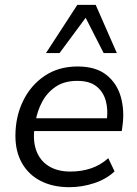

<svg xmlns="http://www.w3.org/2000/svg" viewBox="-20 -773 572 802"><path d="M269.9 8.9Q200.7 8.9 149.9 -17.2Q99.1 -43.4 71.8 -91.6Q44.4 -139.7 44.4 -205.6Q44.4 -285 76 -350.5Q107.6 -416.1 165.9 -455.7Q224.3 -495.3 303.8 -495.3Q380.1 -495.3 424.5 -460.1Q468.8 -424.8 484.7 -368.2Q500.6 -311.5 491.6 -247.3L488.6 -225.5H106.8L114.7 -279H443.4L425.4 -265.6Q432.4 -313 422.1 -351.1Q411.8 -389.3 383 -412.2Q354.3 -435.2 302.8 -435.2Q248.7 -435.2 212.6 -410.7Q176.6 -386.2 156.4 -348.3Q136.2 -310.5 129.1 -269.2L125.2 -245.1Q116.1 -188.1 131 -145.7Q145.8 -103.3 182.5 -79.8Q219.2 -56.4 274 -56.4Q320.2 -56.4 359.9 -69.7Q399.7 -83 432.3 -112.2L458.5 -57.2Q425.1 -25.1 373.9 -8.1Q322.7 8.9 269.9 8.9ZM172.1 -551.3 303.1 -752.8H379.7L468.1 -551.3H413L337.8 -698.7L228.7 -551.3Z"/></svg>

Font: Nunito Sans 12pt ExtraLight
Style: Italic
Weight: 200
Italic angle: -9°
Designer: Vernon Adams
Foundry: Vernon Adams
Version: Version 3.101;gftools[0.9.27]